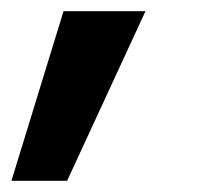

<svg xmlns="http://www.w3.org/2000/svg" viewBox="-39 -130 392 343"><path d="M-18.6 193 74.5 -110H220.9L80.9 193Z"/></svg>

Font: Inter Variable
Style: Italic
Weight: 400
Italic angle: -9.39999°
Designer: Rasmus Andersson
Foundry: rsms
Version: Version 4.001;git-9221beed3